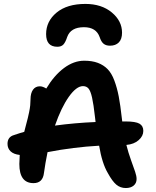

<svg xmlns="http://www.w3.org/2000/svg" viewBox="-20 -931 793 974"><path d="M413.1 -911.1Q495.1 -911.1 547.1 -867.9Q599.1 -824.7 599.1 -765.1Q599.1 -732.4 582.8 -715.8Q566.4 -699.2 538.1 -699.2Q517.6 -699.2 505.4 -709.2Q493.2 -719.2 485.8 -742.2Q468.3 -793 405.8 -793Q338.4 -793 320.8 -743.2Q312 -716.3 301.5 -705.1Q291 -693.8 271 -693.8Q213.9 -693.8 213.9 -757.8Q213.9 -823.2 267.1 -867.2Q320.3 -911.1 413.1 -911.1ZM618.2 22.9Q590.8 22.9 570.3 5.9Q549.8 -11.2 526.9 -53.2Q497.6 -102.5 482.9 -191.9Q351.6 -184.6 221.2 -159.2Q209.5 -102.1 203.1 -54.2Q197.3 -2 149.9 -2Q78.1 -2 78.1 -99.1Q78.1 -114.7 80.1 -145Q49.3 -148.4 33.7 -163.3Q18.1 -178.2 18.1 -201.2Q18.1 -236.8 51.8 -246.1Q83 -256.8 103 -262.2Q104.5 -268.6 111.6 -295.7Q118.7 -322.8 121.1 -332.3Q123.5 -341.8 127.7 -361.8Q131.8 -381.8 133.3 -397Q134.8 -412.1 134.8 -426.8Q134.8 -458 147.2 -475.6Q159.7 -493.2 182.1 -493.2Q196.3 -493.2 214.8 -481.9Q254.4 -548.3 304.4 -585.7Q354.5 -623 407.2 -623Q447.3 -623 476.3 -612.1Q505.4 -601.1 525.6 -580.6Q545.9 -560.1 559.8 -523.2Q573.7 -486.3 582.3 -441.9Q590.8 -397.5 598.1 -331.1Q598.6 -328.6 599.1 -323Q599.6 -317.4 600.1 -314.9H617.2Q667.5 -314.9 687.3 -303.7Q707 -292.5 707 -267.1Q707 -240.7 683.3 -220Q659.7 -199.2 621.1 -195.8Q630.9 -156.7 644.5 -119.1Q658.2 -81.5 665.5 -59.8Q672.9 -38.1 672.9 -22.9Q672.9 -2 658 10.5Q643.1 22.9 618.2 22.9ZM400.9 -494.1Q367.7 -494.1 329.3 -440.2Q291 -386.2 258.8 -293.9Q359.9 -307.6 464.8 -312Q463.4 -325.2 461.9 -336.9Q454.6 -402.8 447 -436Q439.5 -469.2 429.2 -481.7Q418.9 -494.1 400.9 -494.1Z"/></svg>

Font: Shantell Sans Irregular Bouncy
Style: Regular
Weight: 600
Designer: Stephen Nixon, Anya Danilova, Shantell Martin
Foundry: Arrow Type
Version: Version 1.006;[9816181b4]